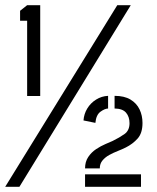

<svg xmlns="http://www.w3.org/2000/svg" viewBox="-20 -720 605 740"><path d="M84.6 -350V-640H57.4V-678.4L84.6 -700H135V-350ZM0 0 432 -700H484L54.8 0ZM347.6 -246.4 301.8 -255.8Q303.6 -280.8 316.3 -301.8Q329 -322.8 350.2 -336.1Q371.4 -349.4 396.6 -350.6V-301.8Q383.8 -301.4 367.2 -289.4Q350.6 -277.4 347.6 -246.4ZM307.8 -71Q307.8 -96.8 320.2 -115.1Q332.6 -133.4 350.6 -145.3Q368.6 -157.2 386.3 -164.7Q404 -172.2 414.2 -176.8Q440.8 -189.8 460 -203.5Q479.2 -217.2 479.2 -245.2Q479.2 -270 465.8 -285.7Q452.4 -301.4 421.6 -301.8V-350.6Q459.2 -350.6 482.9 -336.3Q506.6 -322 517.9 -298.3Q529.2 -274.6 529.2 -246Q529.2 -207 510.4 -186Q491.6 -165 464.8 -151.6Q450.8 -144.6 433.7 -137.9Q416.6 -131.2 401 -122.6Q385.4 -114 375 -101.5Q364.6 -89 364.6 -71ZM307.8 0V-48H523.4V0Z"/></svg>

Font: Stick No Bills ExtraLight
Style: Regular
Weight: 200
Designer: Kosala Senevirathne, Siva Puranthara, Lasantha Premarathna, Tharique Azeez
Foundry: mooniak
Version: Version 2.000